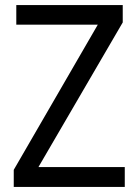

<svg xmlns="http://www.w3.org/2000/svg" viewBox="-20 -827 545 754"><path d="M470 -93V-171H131L462 -739V-807H44V-730H364L34 -160V-93Z"/></svg>

Font: Noto Sans Kannada UI SemiCondensed SemiBold
Style: Regular
Weight: 600
Width: 4
Designer: Jelle Bosma - Monotype Design Team
Foundry: Monotype Imaging Inc.
Version: Version 2.006